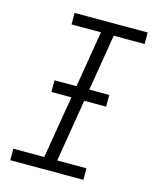

<svg xmlns="http://www.w3.org/2000/svg" viewBox="-111 -812 722 888"><g transform="rotate(15 250.0 -367.5)"><path d="M24 0V-55H172L276 -680H135V-735H485V-680H337L234 -55H374V0ZM126 -354V-410H388V-354Z"/></g></svg>

Font: Iosevka SS04 Light Oblique
Style: Regular
Weight: 300
Italic angle: -9°
Monospace: yes
Designer: Belleve Invis
Foundry: Belleve Invis
Version: Version 19.0.0; ttfautohint (v1.8.4)